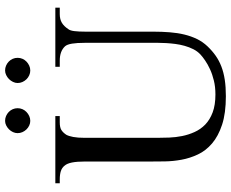

<svg xmlns="http://www.w3.org/2000/svg" viewBox="-97 -805 917 763"><g transform="rotate(-90 361.5 -423.5)"><path d="M687 -644.5Q666.5 -644.5 652.6 -636.2Q638.7 -627.9 627.4 -610.8Q621.6 -604 619.4 -586.9Q617.2 -569.8 617.2 -542V-272.5Q617.2 -238.3 614.7 -207.3Q612.3 -176.3 605.7 -149.2Q599.1 -122.1 587.9 -99.1Q576.7 -76.2 559.1 -57.6Q541 -38.6 521.5 -24.9Q502 -11.2 478.5 -2.2Q455.1 6.8 426.3 11.2Q397.5 15.6 360.8 15.6Q293 15.6 247.3 0.5Q201.7 -14.6 172.9 -39.3Q144 -64 129.2 -95.7Q114.3 -127.4 108.2 -160.9Q102.1 -194.3 101.6 -227.1Q101.1 -259.8 101.1 -285.6V-545.4Q101.1 -576.2 97.2 -595.9Q93.3 -615.7 84.5 -625.5Q76.7 -635.7 63.2 -640.1Q49.8 -644.5 29.8 -644.5H14.6V-662.1H281.7V-644.5H256.8Q236.8 -644.5 226.6 -638.2Q216.3 -631.8 207.5 -618.7Q202.1 -608.9 198.7 -591.1Q195.3 -573.2 195.3 -545.4V-256.3Q195.3 -234.9 196.3 -209.2Q197.3 -183.6 202.4 -158.2Q207.5 -132.8 218.3 -108.9Q229 -85 248 -66.4Q267.1 -47.9 296.4 -36.9Q325.7 -25.9 367.7 -25.9Q397.5 -25.9 422.6 -32Q447.8 -38.1 467.8 -47.4Q487.8 -56.6 502.7 -66.9Q517.6 -77.1 526.4 -85.4Q539.1 -97.2 547.4 -113.5Q555.7 -129.9 560.8 -148.2Q565.9 -166.5 568.4 -185.5Q570.8 -204.6 571.8 -221.9Q572.8 -239.3 572.8 -253.4V-545.4Q572.8 -576.2 569.6 -595.7Q566.4 -615.2 559.1 -623.5Q539.6 -644.5 502.4 -644.5H477.5V-662.1H712.4V-644.5ZM313 -812Q313 -801.8 309.1 -792.7Q305.2 -783.7 298.1 -776.9Q291 -770 282 -765.9Q272.9 -761.7 262.7 -761.7Q252.9 -761.7 244.1 -765.9Q235.4 -770 228.5 -777.1Q221.7 -784.2 217.8 -793.2Q213.9 -802.2 213.9 -812Q213.9 -821.3 218 -830.3Q222.2 -839.4 229 -846.2Q235.8 -853 244.6 -857.4Q253.4 -861.8 262.7 -861.8Q272.9 -861.8 282 -857.9Q291 -854 298.1 -847.2Q305.2 -840.3 309.1 -831.3Q313 -822.3 313 -812ZM513.2 -812Q513.2 -801.8 509.3 -792.7Q505.4 -783.7 498.3 -776.9Q491.2 -770 482.2 -765.9Q473.1 -761.7 462.9 -761.7Q452.6 -761.7 443.6 -765.9Q434.6 -770 427.7 -777.1Q420.9 -784.2 417 -793.2Q413.1 -802.2 413.1 -812Q413.1 -821.3 417.5 -830.3Q421.9 -839.4 428.7 -846.2Q435.5 -853 444.6 -857.4Q453.6 -861.8 462.9 -861.8Q473.1 -861.8 482.2 -857.9Q491.2 -854 498.3 -847.2Q505.4 -840.3 509.3 -831.3Q513.2 -822.3 513.2 -812Z"/></g></svg>

Font: Doulos SIL Phon
Style: Regular
Weight: 400
Designer: Walt Agee, Victor Gaultney, Peter Martin, Debbi Hosken, Becca Hirsbrunner
Foundry: SIL International
Version: Version 5.000